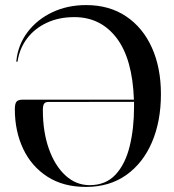

<svg xmlns="http://www.w3.org/2000/svg" viewBox="-20 -728 686 757"><path d="M38.5 -297.5Q38.5 -319 45 -327Q51.5 -335 69 -335H508Q502.5 -495.5 439.8 -578Q377 -660.5 273 -660.5Q212 -660.5 164.5 -638.2Q117 -616 87.2 -577Q57.5 -538 49.5 -487.5Q49 -484 47 -484Q44 -484 44.5 -488Q51 -551.5 88.5 -601.2Q126 -651 186 -679.5Q246 -708 319.5 -708Q411 -708 477.2 -663.5Q543.5 -619 579 -539.8Q614.5 -460.5 614.5 -357Q614.5 -250 579.2 -167.5Q544 -85 477.8 -38Q411.5 9 319 9Q229.5 9 166.8 -31.5Q104 -72 71.2 -141.5Q38.5 -211 38.5 -297.5ZM149 -294Q149 -208.5 172.5 -141.8Q196 -75 237.8 -36.5Q279.5 2 333.5 2Q397 2 435.5 -39.5Q474 -81 491.2 -151Q508.5 -221 508.5 -306.5Q508.5 -316.5 508.5 -326.5L171 -326Q158.5 -326 153.8 -319Q149 -312 149 -294Z"/></svg>

Font: Fraunces 144pt S000
Style: Regular
Weight: 400
Version: Version 1.000; ttfautohint (v1.8.3)